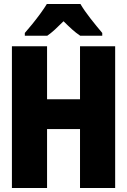

<svg xmlns="http://www.w3.org/2000/svg" viewBox="-20 -947 640 967"><path d="M40 0V-714H217V-447H383V-714H560V0H383V-297H217V0ZM105 -781Q121 -799 142.5 -825.5Q164 -852 184 -879.5Q204 -907 216 -927H385Q405 -893 436 -853.5Q467 -814 495 -781V-767H384Q363 -781 343 -799Q323 -817 300 -840Q276 -816 257 -798.5Q238 -781 218 -767H105Z"/></svg>

Font: Noto Sans Mono Black
Style: Regular
Weight: 900
Designer: Monotype Design Team
Foundry: Monotype Imaging Inc.
Version: Version 2.014